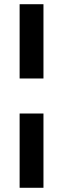

<svg xmlns="http://www.w3.org/2000/svg" viewBox="-20 -700 299 910"><path d="M73 -328V-680H186V-328ZM73 190V-162H186V190Z"/></svg>

Font: El Messiri SemiBold
Style: Regular
Weight: 600
Designer: Mohamed Gaber
Foundry: Kief Type Foundry
Version: Version 2.020; ttfautohint (v1.8.3)